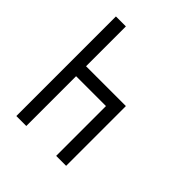

<svg xmlns="http://www.w3.org/2000/svg" viewBox="-176 -739 852 852"><g transform="rotate(45 250.0 -312.5)"><path d="M62.5 -625Q62.5 -625 62.5 0H125V-312.5H312.5V0H375Q375 0 375 -375H125Q125 -375 125 -625Z"/></g></svg>

Font: CalcUnifontExMono
Style: Regular
Weight: 500
Version: Version 15.0.06